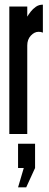

<svg xmlns="http://www.w3.org/2000/svg" viewBox="-20 -575 212 824"><path d="M20 0V-547H97V-503.5Q102.5 -513 111.8 -525Q121 -537 134 -546Q147 -555 164 -555V-435Q159.5 -437 155 -437.8Q150.5 -438.5 145.5 -438.5Q127.5 -438.5 112.2 -422Q97 -405.5 97 -380V0ZM57.5 229 82 146H57.5V42H130.5V146L92.5 229Z"/></svg>

Font: League Gothic Condensed
Style: Regular
Weight: 400
Width: 3
Designer: The League of Moveable Type
Version: Version 2.001